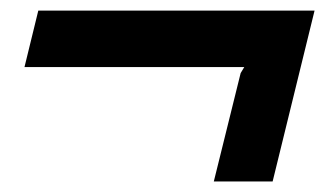

<svg xmlns="http://www.w3.org/2000/svg" viewBox="-20 -390 617 360"><path d="M569.8 -370.1 491.2 -49.8H380.9L431.2 -252.9L438 -264.2H25.9L51.8 -370.1Z"/></svg>

Font: Sinkin Sans 500 Medium Italic
Style: Regular
Weight: 500
Italic angle: -112°
Designer: Keith Bates
Foundry: K-Type
Version: Sinkin Sans (version 1.0)  by Keith Bates   •   © 2014   www